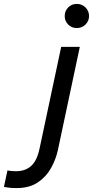

<svg xmlns="http://www.w3.org/2000/svg" viewBox="-134 -769 474 979"><path d="M258 -626Q231 -626 213.5 -644Q196 -662 196 -687Q196 -713 213.5 -731Q231 -749 258 -749Q284 -749 302 -731Q320 -713 320 -687Q320 -662 302 -644Q284 -626 258 -626ZM-50 190Q-78 190 -96 187Q-114 184 -114 184L-96 100Q-96 100 -83.5 102Q-71 104 -52 104Q-5 104 25 77Q55 50 68 -13L178 -530H273L161 -3Q151 43 126.5 87.5Q102 132 59 161Q16 190 -50 190Z"/></svg>

Font: Be Vietnam Pro
Style: Italic
Weight: 400
Italic angle: -12°
Designer: Lam Bao, Tony Le, Vietanh Nguyen
Foundry: Yellow Type Foundry
Version: Version 1.002; ttfautohint (v1.8.3)